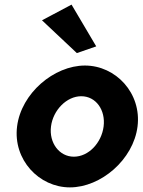

<svg xmlns="http://www.w3.org/2000/svg" viewBox="-20 -789 618 832"><path d="M397 -588 290 -769 162 -701 313 -559ZM201 -241C210 -312 269 -372 332 -372C396 -372 438 -312 429 -241C420 -170 364 -110 300 -110C237 -110 192 -170 201 -241ZM54 -241C36 -97 149 23 283 23C417 23 558 -97 576 -241C594 -385 482 -505 348 -505C214 -505 72 -385 54 -241Z"/></svg>

Font: Bluebird
Style: SfBdNrwObl
Weight: 700
Designer: Jasper
Foundry: Cannot Into Space Fonts
Version: Version 0.98